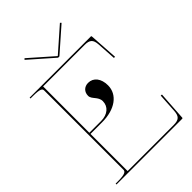

<svg xmlns="http://www.w3.org/2000/svg" viewBox="-271 -1071 1188 1188"><g transform="rotate(-45 322.5 -477.5)"><path d="M175 -955 168 -947.5 324.5 -810H335.5L492 -947.5L485 -955L331.5 -820H328.5ZM25 -760V-752.5H45C111 -752.5 120 -743 120 -727.5V-35.5C120 -21 113.5 -7.5 45 -7.5H25V0H600C601.5 0 605 -1 605 -4.5L617.5 -194.5L607.5 -195.5L599.5 -68.5C596.5 -26 581.5 -10 536 -10H132.5V-335H235C347 -335 422 -389.5 422 -471C422 -530 391.5 -569 345.5 -569C311.5 -569 288.5 -546 288.5 -512C288.5 -481 330 -465 330 -424.5C330 -377 292 -345 235 -345H132.5L133 -750H496C540 -750 556.5 -735.5 559.5 -691.5L567.5 -564.5L577.5 -565.5L565 -755.5C565 -757 563.5 -760 560 -760Z"/></g></svg>

Font: ZnikomitNo24
Style: Regular
Weight: 500
Designer: gluk
Foundry: gluk
Version: Version 0.55